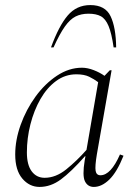

<svg xmlns="http://www.w3.org/2000/svg" viewBox="-20 -727 536 757"><path d="M136 10Q96 10 68 -23Q40 -56 40 -118Q40 -175 61.5 -235Q83 -295 120 -346Q157 -397 204.5 -428.5Q252 -460 303 -460Q325 -460 349.5 -450.5Q374 -441 392 -428L413 -450H420L362 -119Q354 -71 357 -53.5Q360 -36 376 -36Q417 -36 453 -118L467 -113Q441 -48 411 -19Q381 10 350 10Q326 10 315 -12Q304 -34 314 -95L317 -111H315Q260 -49 220 -19.5Q180 10 136 10ZM86 -126Q86 -77 105 -51.5Q124 -26 156 -26Q200 -26 241.5 -59.5Q283 -93 321 -136L367 -403Q351 -415 331.5 -424.5Q312 -434 281 -434Q237 -434 201 -407.5Q165 -381 139.5 -336.5Q114 -292 100 -237Q86 -182 86 -126ZM181 -540Q212 -625 247 -666Q282 -707 336 -707Q395 -707 416 -663Q437 -619 438 -540H428Q420 -596 408 -624.5Q396 -653 377.5 -663Q359 -673 329 -673Q300 -673 278 -662Q256 -651 235.5 -622Q215 -593 191 -540Z"/></svg>

Font: Spectral ExtraLight
Style: Italic
Weight: 275
Italic angle: -10°
Designer: Jean-Baptiste Levee
Foundry: Production Type
Version: Version 2.001